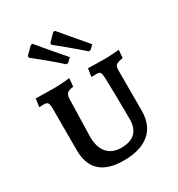

<svg xmlns="http://www.w3.org/2000/svg" viewBox="-181 -873 926 1000"><g transform="rotate(-30 282.5 -373.5)"><path d="M86 -160V-411Q86 -436 80 -444.5Q74 -453 57 -453L31 -452L29 -455L36 -501Q47 -501 79 -500Q111 -499 146 -499Q168 -499 199 -501.5Q230 -504 240 -505L235 -456Q208 -453 198.5 -444Q189 -435 187 -414L181 -186Q181 -123 210.5 -89Q240 -55 294 -55Q406 -55 406 -164Q406 -225 404.5 -302.5Q403 -380 402 -411Q401 -437 396 -445Q391 -453 375 -453L345 -452L343 -455L350 -501Q360 -501 388.5 -500Q417 -499 445 -499Q470 -499 499 -501Q528 -503 537 -504L533 -457Q501 -451 491.5 -443.5Q482 -436 482 -416V-169Q482 -83 428 -37Q374 9 273 9Q86 9 86 -160ZM111 -702 110 -712 153 -755 163 -756Q175 -742 212 -697.5Q249 -653 297 -598L274 -576L263 -575Q215 -618 169.5 -655Q124 -692 111 -702ZM246 -702 245 -712 288 -755 298 -756Q310 -742 347 -697.5Q384 -653 432 -598L409 -576L398 -575Q350 -617 304.5 -654.5Q259 -692 246 -702Z"/></g></svg>

Font: Alegreya SC Medium
Style: Regular
Weight: 500
Designer: Juan Pablo del Peral
Foundry: Huerta Tipografica
Version: Version 2.007; ttfautohint (v1.6)